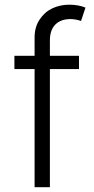

<svg xmlns="http://www.w3.org/2000/svg" viewBox="-20 -777 391 797"><path d="M307.9 -545.5V-490.4H187.1V0H123.6V-490.4H39.8V-545.5H123.6V-622.2Q123.6 -664.4 144.4 -695.8Q165.1 -727.3 197.3 -742.4Q229.4 -757.5 267.4 -757.5Q305.8 -757.5 334.9 -745.4L316.4 -690Q293 -697.8 273.1 -697.8Q231.9 -697.8 209.5 -674.9Q187.1 -652 187.1 -609V-545.5Z"/></svg>

Font: Inter Light BETA
Style: Regular
Weight: 300
Designer: Rasmus Andersson
Foundry: rsms
Version: Version 3.011;git-f93a4a705